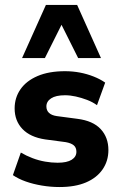

<svg xmlns="http://www.w3.org/2000/svg" viewBox="-20 -743 481 774"><path d="M220 11Q184 11 148.5 5Q113 -1 83.5 -11.5Q54 -22 32 -37L64 -128Q86 -115 111 -105.5Q136 -96 162 -91.5Q188 -87 212 -87Q250 -87 269 -99Q288 -111 288 -131Q288 -148 277.5 -157Q267 -166 245 -170L162 -181Q102 -190 70.5 -223Q39 -256 39 -306Q39 -349 62.5 -383Q86 -417 131.5 -436.5Q177 -456 242 -456Q273 -456 302 -450.5Q331 -445 357.5 -434.5Q384 -424 404 -410L371 -319Q353 -332 330.5 -340.5Q308 -349 285.5 -354Q263 -359 242 -359Q205 -359 186 -346.5Q167 -334 167 -314Q167 -298 177.5 -288Q188 -278 209 -275L292 -264Q355 -256 386 -222.5Q417 -189 417 -138Q417 -94 393.5 -60Q370 -26 326.5 -7.5Q283 11 220 11ZM69 -509 165 -723H291L387 -509H295L228 -643L161 -509Z"/></svg>

Font: Nunito Sans 12pt ExtraLight
Style: Weight 830 Width 84 Optical size 12.0 YTLC 445
Weight: 830
Width: 4
Designer: Vernon Adams
Foundry: Vernon Adams
Version: Version 3.101;gftools[0.9.27]